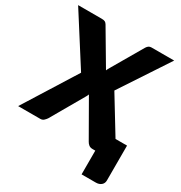

<svg xmlns="http://www.w3.org/2000/svg" viewBox="-211 -875 1125 1191"><g transform="rotate(30 352.0 -279.0)"><path d="M227.5 -374.5 2 -728.5H171Q187.5 -728.5 195.2 -724.2Q203 -720 209 -710L354 -464.5Q356.5 -471 359.8 -477Q363 -483 367 -489.5L494 -707.5Q501 -718.5 508.8 -723.5Q516.5 -728.5 528 -728.5H690L461.5 -382L618 -125.5H700.5V124Q700.5 145 685.8 157.5Q671 170 647.5 170H545.5V0H526Q509.5 0 499.2 -8Q489 -16 483 -27L337 -282Q333 -271 328 -263L192 -27Q185 -17 175.5 -8.5Q166 0 151 0H-7Z"/></g></svg>

Font: Lato Black
Style: Regular
Weight: 900
Designer: Lukasz Dziedzic
Foundry: tyPoland Lukasz Dziedzic
Version: Version 2.007; 2014-02-27